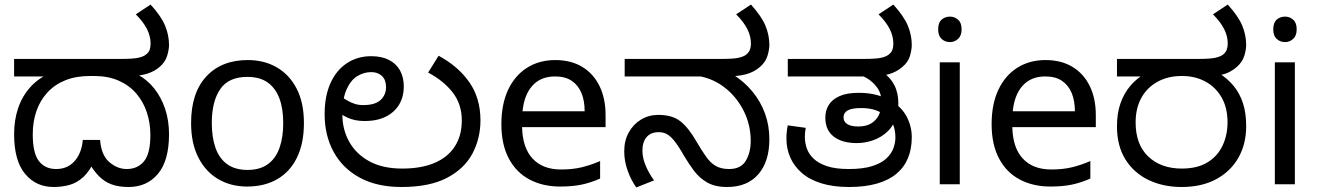

<svg xmlns="http://www.w3.org/2000/svg" viewBox="-20 -810 5797 844"><path d="M216 12Q138 12 90 -46Q42 -104 42 -220Q42 -282 59.5 -334Q77 -386 112 -425.5Q147 -465 197 -487L212 -474H42V-551H512Q565 -551 587.5 -556Q610 -561 620 -569Q634 -579 638 -591.5Q642 -604 642 -618Q642 -651 626 -682.5Q610 -714 577 -747L642 -790Q689 -738 706 -696.5Q723 -655 723 -612Q723 -593 715 -565.5Q707 -538 682 -516Q672 -507 657.5 -499Q643 -491 625 -485.5Q607 -480 583 -477L584 -483Q627 -460 658 -421Q689 -382 706 -331Q723 -280 723 -220Q723 -104 674.5 -46Q626 12 545 12Q502 12 470.5 0.5Q439 -11 414 -36.5Q389 -62 366 -104L398 -109Q375 -58 346.5 -32Q318 -6 285 3Q252 12 216 12ZM227 -67Q277 -67 308 -102Q339 -137 344 -195H420Q425 -128 460.5 -97.5Q496 -67 537 -67Q585 -67 613 -101Q641 -135 641 -217Q641 -269 625.5 -316Q610 -363 579 -399Q548 -435 501.5 -455.5Q455 -476 393 -476H376Q314 -476 267 -457Q220 -438 188 -403Q156 -368 140 -321.5Q124 -275 124 -219Q124 -137 151 -102Q178 -67 227 -67Z M1316 -269Q1316 -180 1285.5 -117.5Q1255 -55 1199 -22.5Q1143 10 1066 10Q995 10 939.5 -22.5Q884 -55 852 -117.5Q820 -180 820 -269Q820 -402 887 -474Q954 -546 1069 -546Q1142 -546 1197.5 -513.5Q1253 -481 1284.5 -419.5Q1316 -358 1316 -269ZM911 -269Q911 -206 927.5 -159.5Q944 -113 979 -88Q1014 -63 1068 -63Q1122 -63 1157 -88Q1192 -113 1208.5 -159.5Q1225 -206 1225 -269Q1225 -333 1208 -378Q1191 -423 1156.5 -447.5Q1122 -472 1067 -472Q985 -472 948 -418Q911 -364 911 -269Z M1745 12Q1637 12 1561.5 -29Q1486 -70 1446.5 -142.5Q1407 -215 1407 -308Q1407 -387 1432.5 -444Q1458 -501 1504.5 -532Q1551 -563 1612 -563Q1657 -563 1689 -547Q1721 -531 1738 -501Q1755 -471 1755 -429Q1755 -386 1735.5 -352Q1716 -318 1677.5 -298Q1639 -278 1582 -278Q1560 -278 1541 -282Q1522 -286 1506.5 -293.5Q1491 -301 1478 -309L1488 -380Q1498 -373 1511.5 -365.5Q1525 -358 1541 -353Q1557 -348 1576 -348Q1629 -348 1653 -370.5Q1677 -393 1677 -427Q1677 -459 1659 -476Q1641 -493 1612 -493Q1579 -493 1550 -475Q1521 -457 1503 -416Q1485 -375 1485 -306Q1485 -241 1515 -187Q1545 -133 1603.5 -101Q1662 -69 1748 -69Q1832 -69 1890.5 -94Q1949 -119 1979.5 -166.5Q2010 -214 2010 -281Q2010 -352 1970 -403.5Q1930 -455 1862 -491L1908 -565Q1995 -518 2043.5 -448Q2092 -378 2092 -281Q2092 -201 2056.5 -134.5Q2021 -68 1944.5 -28Q1868 12 1745 12Z M2421 -546Q2490 -546 2539.5 -516Q2589 -486 2615.5 -431.5Q2642 -377 2642 -304V-251H2275Q2277 -160 2321.5 -112.5Q2366 -65 2446 -65Q2497 -65 2536.5 -74.5Q2576 -84 2618 -102V-25Q2577 -7 2537 1.5Q2497 10 2442 10Q2366 10 2307.5 -21Q2249 -52 2216.5 -113.5Q2184 -175 2184 -264Q2184 -352 2213.5 -415Q2243 -478 2296.5 -512Q2350 -546 2421 -546ZM2420 -474Q2357 -474 2320.5 -433.5Q2284 -393 2277 -321H2550Q2550 -367 2536 -401Q2522 -435 2493.5 -454.5Q2465 -474 2420 -474Z M3176 12Q3123 12 3088.5 -8Q3054 -28 3030.5 -59.5Q3007 -91 2987 -125Q2962 -169 2944 -191Q2926 -213 2910.5 -221Q2895 -229 2875 -229Q2841 -229 2822.5 -207.5Q2804 -186 2804 -148Q2804 -116 2818 -82.5Q2832 -49 2855 -17L2777 14Q2754 -18 2739 -60Q2724 -102 2724 -145Q2724 -192 2744 -228Q2764 -264 2798 -284.5Q2832 -305 2874 -305Q2936 -305 2972 -276Q3008 -247 3042 -187Q3065 -148 3084 -121Q3103 -94 3126.5 -80.5Q3150 -67 3185 -67Q3237 -67 3258.5 -103.5Q3280 -140 3280 -190Q3280 -260 3250.5 -320Q3221 -380 3171.5 -420.5Q3122 -461 3060 -474H2726V-551H3151Q3205 -551 3226.5 -556Q3248 -561 3259 -569Q3272 -579 3276.5 -591.5Q3281 -604 3281 -618Q3281 -651 3265 -682.5Q3249 -714 3216 -747L3281 -790Q3328 -738 3345 -696.5Q3362 -655 3362 -612Q3362 -593 3354 -565.5Q3346 -538 3321 -516Q3296 -494 3261 -484Q3226 -474 3168 -474H3144L3201 -483Q3252 -451 3288 -407Q3324 -363 3343 -310.5Q3362 -258 3362 -198Q3362 -100 3313.5 -44Q3265 12 3176 12Z M3712 12Q3643 12 3591 -4Q3539 -20 3505 -49.5Q3471 -79 3454 -117.5Q3437 -156 3437 -201Q3437 -215 3438.5 -230.5Q3440 -246 3443 -259L3522 -248Q3520 -238 3519 -229Q3518 -220 3518 -209Q3518 -183 3526.5 -158Q3535 -133 3556.5 -112.5Q3578 -92 3615.5 -79.5Q3653 -67 3711 -67Q3774 -67 3814.5 -80Q3855 -93 3877 -114Q3899 -135 3907.5 -159Q3916 -183 3916 -205Q3916 -228 3910.5 -249Q3905 -270 3891 -287Q3887 -291 3883 -293.5Q3879 -296 3875 -300Q3856 -316 3829.5 -325.5Q3803 -335 3766 -335Q3724 -335 3706 -324.5Q3688 -314 3688 -294Q3688 -275 3704.5 -264.5Q3721 -254 3753 -254Q3787 -254 3809.5 -267.5Q3832 -281 3843.5 -305Q3855 -329 3855 -360Q3855 -399 3835.5 -425.5Q3816 -452 3789.5 -467Q3763 -482 3742 -486L3861 -492Q3893 -471 3911 -436.5Q3929 -402 3929 -355Q3929 -347 3928.5 -340Q3928 -333 3927 -328L3921 -300Q3909 -258 3881.5 -232Q3854 -206 3818.5 -193.5Q3783 -181 3746 -181Q3682 -181 3645 -209.5Q3608 -238 3608 -293Q3608 -324 3623 -348.5Q3638 -373 3670.5 -387.5Q3703 -402 3755 -402Q3792 -402 3823.5 -395Q3855 -388 3880 -375Q3883 -374 3886 -372.5Q3889 -371 3892 -369.5Q3895 -368 3898 -366Q3944 -339 3966 -296.5Q3988 -254 3988 -207Q3988 -156 3971.5 -115.5Q3955 -75 3921 -46.5Q3887 -18 3835 -3Q3783 12 3712 12ZM3443 -474V-551H3777Q3831 -551 3853 -556Q3875 -561 3885 -569Q3899 -579 3903 -591.5Q3907 -604 3907 -618Q3907 -651 3891 -682.5Q3875 -714 3842 -747L3907 -790Q3954 -738 3971 -696.5Q3988 -655 3988 -612Q3988 -593 3980.5 -565.5Q3973 -538 3947 -516Q3922 -494 3887.5 -484Q3853 -474 3795 -474Z M4199 -536V0H4111V-536ZM4156 -737Q4176 -737 4191.5 -723.5Q4207 -710 4207 -681Q4207 -653 4191.5 -639Q4176 -625 4156 -625Q4134 -625 4119 -639Q4104 -653 4104 -681Q4104 -710 4119 -723.5Q4134 -737 4156 -737Z M4576 -546Q4645 -546 4694.5 -516Q4744 -486 4770.5 -431.5Q4797 -377 4797 -304V-251H4430Q4432 -160 4476.5 -112.5Q4521 -65 4601 -65Q4652 -65 4691.5 -74.5Q4731 -84 4773 -102V-25Q4732 -7 4692 1.5Q4652 10 4597 10Q4521 10 4462.5 -21Q4404 -52 4371.5 -113.5Q4339 -175 4339 -264Q4339 -352 4368.5 -415Q4398 -478 4451.5 -512Q4505 -546 4576 -546ZM4575 -474Q4512 -474 4475.5 -433.5Q4439 -393 4432 -321H4705Q4705 -367 4691 -401Q4677 -435 4648.5 -454.5Q4620 -474 4575 -474Z M5174 12Q5093 12 5028.5 -19Q4964 -50 4927 -109.5Q4890 -169 4890 -255Q4890 -312 4905.5 -356Q4921 -400 4949 -433Q4977 -466 5016 -488L5034 -474H4890V-551H5246Q5300 -551 5322 -556Q5344 -561 5355 -569Q5368 -579 5372.5 -591.5Q5377 -604 5377 -618Q5377 -651 5361 -682.5Q5345 -714 5312 -747L5377 -790Q5424 -738 5441 -696.5Q5458 -655 5458 -612Q5458 -593 5450 -565.5Q5442 -538 5417 -516Q5404 -504 5386 -494.5Q5368 -485 5344 -480L5339 -488Q5377 -464 5403.5 -431.5Q5430 -399 5444 -356Q5458 -313 5458 -255Q5458 -177 5424 -117Q5390 -57 5326.5 -22.5Q5263 12 5174 12ZM5175 -69Q5243 -69 5287.5 -96Q5332 -123 5354 -169.5Q5376 -216 5376 -272Q5376 -337 5349.5 -382.5Q5323 -428 5278 -452Q5233 -476 5176 -476Q5114 -476 5068 -450.5Q5022 -425 4997 -379.5Q4972 -334 4972 -272Q4972 -175 5027.5 -122Q5083 -69 5175 -69Z M5672 -536V0H5584V-536ZM5629 -737Q5649 -737 5664.5 -723.5Q5680 -710 5680 -681Q5680 -653 5664.5 -639Q5649 -625 5629 -625Q5607 -625 5592 -639Q5577 -653 5577 -681Q5577 -710 5592 -723.5Q5607 -737 5629 -737Z"/></svg>

Font: lkannada05
Style: Book
Weight: 400
Designer: Jelle Bosma - Monotype Design Team
Foundry: Monotype Imaging Inc.
Version: Version 2.003